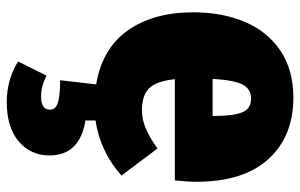

<svg xmlns="http://www.w3.org/2000/svg" viewBox="-176 -418 867 554"><g transform="rotate(90 257.0 -140.5)"><path d="M500 -212H208Q214 -156 235.5 -136.5Q257 -117 297 -117Q324 -117 350 -128Q376 -139 408 -162L486 -58Q418 3 327 17V46Q428 62 428 150Q428 204 387.5 238.5Q347 273 274 273Q240 273 209.5 264Q179 255 157 240L198 158Q227 174 258 174Q296 174 296 148Q296 132 276 125.5Q256 119 211 119L223 15Q120 -2 67.5 -76Q15 -150 15 -265Q15 -348 42.5 -413.5Q70 -479 125.5 -516.5Q181 -554 261 -554Q373 -554 438.5 -482Q504 -410 504 -274Q504 -248 500 -212ZM314 -329Q314 -381 303.5 -406.5Q293 -432 264 -432Q237 -432 224 -408.5Q211 -385 207 -321H314Z"/></g></svg>

Font: Fira Sans Condensed Black
Style: Regular
Weight: 900
Width: 3
Designer: Carrois Corporate & Edenspiekermann AG
Foundry: Carrois Corporate GbR & Edenspiekermann AG
Version: Version 4.203